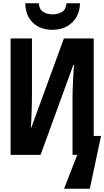

<svg xmlns="http://www.w3.org/2000/svg" viewBox="-20 -950 640 1178"><path d="M471 -930H388Q384 -890 359.5 -876Q335 -862 303 -862Q269 -862 245 -877Q221 -892 218 -930H135Q137 -853 182.5 -810Q228 -767 301 -767Q376 -767 422.5 -812Q469 -857 471 -930ZM531 208 600 -116H555V-714H372L172 -167H169Q171 -183 173.5 -248.5Q176 -314 176 -364V-714H45V0H229L430 -552H434Q433 -536 429 -469Q425 -402 425 -347V0H454L373 208Z"/></svg>

Font: Noto Sans Mono UI
Style: Bold
Weight: 700
Designer: Monotype Design team
Foundry: Monotype Imaging Inc.
Version: 1.000